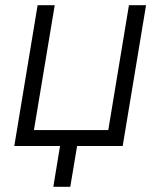

<svg xmlns="http://www.w3.org/2000/svg" viewBox="-20 -559 614 735"><path d="M34.7 0 124 -539.1H189.5L109.9 -61H394.5L473.6 -539.1H539.1L449.7 0ZM184.1 156.2 213.9 -24.9H279.3L249 156.2Z"/></svg>

Font: Inter 18pt Light
Style: Italic
Weight: 300
Italic angle: -9.3988°
Designer: Rasmus Andersson
Foundry: rsms
Version: Version 4.001;git-66647c0bb